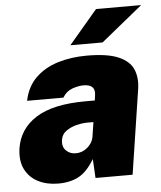

<svg xmlns="http://www.w3.org/2000/svg" viewBox="-52 -769 693 825"><g transform="rotate(-5 294.0 -356.5)"><path d="M166.5 10Q117.5 10 80 -9Q42.5 -28 24 -64.8Q5.5 -101.5 13 -155Q26 -239 99.8 -285.5Q173.5 -332 313.5 -332H353.5L356.5 -354Q364 -402.5 307.5 -401Q287 -400.5 261.5 -391.5Q236 -382.5 220 -356H63.5Q76 -417 115.2 -454.8Q154.5 -492.5 211.8 -509.8Q269 -527 335.5 -527Q424.5 -527 472 -506.5Q519.5 -486 535 -449.8Q550.5 -413.5 543.5 -366L487.5 0H327.5L323 -82Q291.5 -29.5 255 -9.8Q218.5 10 166.5 10ZM252.5 -113Q281 -113 302.8 -131.8Q324.5 -150.5 329.5 -175L339.5 -240H308.5Q293 -240 268.2 -234.2Q243.5 -228.5 222.8 -214.5Q202 -200.5 198 -175Q194 -146 210.8 -129.5Q227.5 -113 252.5 -113ZM393 -723H587.5L408.5 -577.5H269.5Z"/></g></svg>

Font: Public Sans Black
Style: Italic
Weight: 900
Italic angle: -8°
Designer: The Public Sans project authors (U.S. Web Design System). Libre Franklin designed by Pablo Impallari and Rodrigo Fuenzal
Version: Version 1.007; ttfautohint (v1.8.1) -l 8 -r 50 -G 200 -x 14 